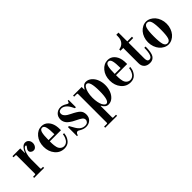

<svg xmlns="http://www.w3.org/2000/svg" viewBox="127 -1702 2966 2966"><g transform="rotate(-45 1610.0 -219.0)"><path d="M40 0V-24H78Q87 -24 90.5 -27.5Q94 -31 94 -40V-434Q94 -443 90.5 -446.5Q87 -450 78 -450H40V-474H210V-375L215 -374Q230 -420 260 -453Q290 -486 326 -486Q362 -486 385 -460Q408 -434 408 -394Q408 -358 387 -331Q366 -304 335 -304Q308 -304 289 -320.5Q270 -337 270 -361Q270 -385 294 -413Q308 -429 308 -436Q308 -446 297 -446Q276 -446 256 -418Q236 -390 223 -342Q210 -294 210 -241V-40Q210 -31 213.5 -27.5Q217 -24 226 -24H258V0Z M482 -237Q482 -344 541 -415Q600 -486 684 -486Q745 -486 788.5 -443Q832 -400 847 -328Q854 -296 854 -228H610Q610 -196 610.5 -179Q611 -162 613.5 -140Q616 -118 621 -99Q630 -62 656 -40Q682 -18 715 -18Q740 -18 761.5 -31Q783 -44 796.5 -65Q810 -86 819 -111Q828 -136 830 -162H856Q854 -138 848 -115Q842 -92 829 -69Q816 -46 799 -28Q782 -10 755 1Q728 12 695 12Q601 12 541.5 -60Q482 -132 482 -237ZM610 -256H738Q738 -362 724.5 -412Q711 -462 674 -462Q637 -462 623.5 -412Q610 -362 610 -256Z M964 12V-186H986L1031 -107Q1085 -12 1167 -12Q1204 -12 1222 -30.5Q1240 -49 1240 -72Q1240 -101 1216 -121Q1192 -141 1115 -178Q1092 -189 1077 -197.5Q1062 -206 1038.5 -223Q1015 -240 1000.5 -256Q986 -272 975 -297Q964 -322 964 -350Q964 -412 1003 -449Q1042 -486 1098 -486Q1144 -486 1198 -452Q1216 -440 1228 -440Q1240 -440 1244 -456L1250 -476H1268V-316H1246L1227 -354Q1200 -408 1165 -435Q1130 -462 1094 -462Q1067 -462 1049.5 -449Q1032 -436 1032 -407Q1032 -348 1138 -298Q1234 -252 1269 -217Q1304 -182 1304 -122Q1304 -60 1265 -24Q1226 12 1166 12Q1116 12 1062 -20Q1038 -36 1026 -36Q1013 -36 1003 -28Q993 -20 989 -9L982 12Z M1552 -240Q1552 -184 1561 -140Q1570 -96 1583 -71Q1596 -46 1610.5 -33Q1625 -20 1638 -20Q1704 -20 1704 -237Q1704 -454 1638 -454Q1615 -454 1595.5 -426Q1576 -398 1564 -348Q1552 -298 1552 -240ZM1364 204H1420Q1429 204 1432.5 200.5Q1436 197 1436 188V-434Q1436 -443 1432.5 -446.5Q1429 -450 1420 -450H1364V-474H1552V-416H1558Q1572 -444 1596 -465Q1620 -486 1652 -486Q1704 -486 1746 -450Q1788 -414 1810 -357Q1832 -300 1832 -237Q1832 -174 1811 -117Q1790 -60 1749 -24Q1708 12 1656 12Q1624 12 1599 -7Q1574 -26 1558 -59L1552 -57V188Q1552 197 1555.5 200.5Q1559 204 1568 204H1624V228H1364Z M1928 -237Q1928 -344 1987 -415Q2046 -486 2130 -486Q2191 -486 2234.5 -443Q2278 -400 2293 -328Q2300 -296 2300 -228H2056Q2056 -196 2056.5 -179Q2057 -162 2059.5 -140Q2062 -118 2067 -99Q2076 -62 2102 -40Q2128 -18 2161 -18Q2186 -18 2207.5 -31Q2229 -44 2242.5 -65Q2256 -86 2265 -111Q2274 -136 2276 -162H2302Q2300 -138 2294 -115Q2288 -92 2275 -69Q2262 -46 2245 -28Q2228 -10 2201 1Q2174 12 2141 12Q2047 12 1987.5 -60Q1928 -132 1928 -237ZM2056 -256H2184Q2184 -362 2170.5 -412Q2157 -462 2120 -462Q2083 -462 2069.5 -412Q2056 -362 2056 -256Z M2372 -446V-474Q2431 -482 2465.5 -523Q2500 -564 2500 -630V-666H2548V-474H2650V-446H2548V-105Q2548 -90 2549.5 -79Q2551 -68 2555.5 -56Q2560 -44 2570 -38Q2580 -32 2594 -32Q2664 -32 2664 -218H2692Q2692 -89 2661 -39Q2629 12 2564 12Q2501 12 2466.5 -21Q2432 -54 2432 -112V-446Z M2908 -409Q2892 -356 2892 -237Q2892 -118 2908 -65Q2924 -12 2968 -12Q3012 -12 3028 -65Q3044 -118 3044 -237Q3044 -356 3028 -409Q3012 -462 2968 -462Q2924 -462 2908 -409ZM2781 -137.5Q2764 -184 2764 -237Q2764 -290 2781 -336.5Q2798 -383 2826 -415.5Q2854 -448 2891 -467Q2928 -486 2968 -486Q3008 -486 3045 -467Q3082 -448 3110 -415.5Q3138 -383 3155 -336.5Q3172 -290 3172 -237Q3172 -184 3155 -137.5Q3138 -91 3110 -58.5Q3082 -26 3045 -7Q3008 12 2968 12Q2928 12 2891 -7Q2854 -26 2826 -58.5Q2798 -91 2781 -137.5Z"/></g></svg>

Font: Old Standard TT
Style: Bold
Weight: 700
Designer: Alexey Kryukov <alexios@thessalonica.org.ru>
Version: Version 2.2